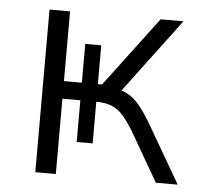

<svg xmlns="http://www.w3.org/2000/svg" viewBox="-42 -543 618 587"><g transform="rotate(5 266.5 -249.5)"><path d="M87 0V-499H150V-285H205V-404H254V-285H267L428 -499H498L319 -260L298 -279Q326 -275 346.5 -264Q367 -253 385.5 -230Q404 -207 427 -167L524 0H457L369 -152Q351 -181 336 -198Q321 -215 301 -223Q281 -231 249 -231H239L254 -245V-103H205V-231H150V0Z"/></g></svg>

Font: Nunitoga
Style: Light
Weight: 300
Designer: Vernon Adams
Foundry: Vernon Adams
Version: Version 1.0